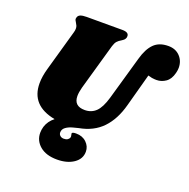

<svg xmlns="http://www.w3.org/2000/svg" viewBox="-153 -817 1173 1193"><g transform="rotate(20 433.0 -220.0)"><path d="M866 -564Q866 -549 861 -529Q850 -485 822 -465.5Q794 -446 761 -446Q744 -446 730.5 -448.5Q717 -451 705 -455L646 -238Q619 -137 561.5 -77Q504 -17 410 0Q402 2 375 9Q348 16 329.5 29.5Q311 43 311 64Q311 77 320.5 85.5Q330 94 345 94Q360 94 369.5 88Q379 82 382 73Q383 70 383 65Q383 61 381 54Q379 47 380 44Q384 37 407 37Q449 37 475.5 62.5Q502 88 502 123Q502 171 459 200.5Q416 230 349 230Q277 230 236 195.5Q195 161 195 109Q195 89 201 68Q214 27 250 -1Q86 -32 86 -179Q86 -225 102 -280L178 -549Q182 -562 182 -574Q182 -586 178.5 -593.5Q175 -601 169 -611Q160 -624 160 -632Q160 -636 162 -642Q166 -655 180 -660.5Q194 -666 221 -666H456Q499 -666 499 -640Q499 -634 498 -630Q495 -621 489.5 -615.5Q484 -610 473 -603Q457 -594 447 -583Q437 -572 430 -549L343 -243Q334 -209 334 -185Q334 -118 406 -118Q450 -118 479.5 -146.5Q509 -175 529 -244L611 -531Q630 -600 664.5 -635Q699 -670 760 -670Q808 -670 837 -639.5Q866 -609 866 -564Z"/></g></svg>

Font: Shrikhand
Style: Regular
Weight: 400
Italic angle: -14°
Designer: Jonny Pinhorn
Foundry: Jonny Pinhorn
Version: Version 1.001;PS 1.001;hotconv 1.0.88;makeotf.lib2.5.647800